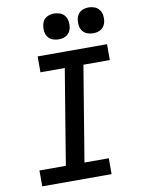

<svg xmlns="http://www.w3.org/2000/svg" viewBox="-102 -1028 804 1096"><g transform="rotate(-10 300.0 -480.0)"><path d="M52 0V-92H205L296 -643H155V-735H557V-643H404L313 -92H454V0ZM490 -810Q472 -810 455.5 -816.5Q439 -823 429 -836.5Q419 -850 416.5 -867.5Q414 -885 417 -903Q419 -916 425 -927.5Q431 -939 442 -946.5Q453 -954 465.5 -957Q478 -960 490 -960Q508 -960 524.5 -953.5Q541 -947 551 -933.5Q561 -920 564 -902.5Q567 -885 564 -867Q562 -854 555.5 -842.5Q549 -831 538.5 -823.5Q528 -816 515.5 -813Q503 -810 490 -810ZM290 -810Q272 -810 255.5 -816.5Q239 -823 229 -836.5Q219 -850 216.5 -867.5Q214 -885 217 -903Q219 -916 225 -927.5Q231 -939 242 -946.5Q253 -954 265.5 -957Q278 -960 290 -960Q308 -960 324.5 -953.5Q341 -947 351 -933.5Q361 -920 364 -902.5Q367 -885 364 -867Q362 -854 355.5 -842.5Q349 -831 338.5 -823.5Q328 -816 315.5 -813Q303 -810 290 -810Z"/></g></svg>

Font: Iosevka Curly Slab SmBdExObl
Style: Regular
Weight: 600
Width: 7
Italic angle: -9°
Monospace: yes
Designer: Belleve Invis
Foundry: Belleve Invis
Version: Version 11.1.0; ttfautohint (v1.8.3)